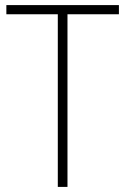

<svg xmlns="http://www.w3.org/2000/svg" viewBox="-20 -734 493 754"><path d="M245 0V-678H447V-714H5V-678H207V0Z"/></svg>

Font: Noto Sans Lao UI SemCond ExtLt
Style: Regular
Weight: 200
Width: 4
Designer: Monotype Design Team
Foundry: Monotype Imaging Inc.
Version: Version 2.000